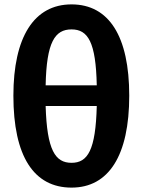

<svg xmlns="http://www.w3.org/2000/svg" viewBox="-20 -838 651 875"><path d="M306 -818C135 -818 41 -669 41 -402C41 -126 134 17 306 17C476 17 569 -130 569 -402C569 -672 477 -818 306 -818ZM306 -704C381 -704 417 -646 421 -449H188C192 -646 230 -704 306 -704ZM306 -96C232 -96 194 -153 188 -355H421C416 -154 380 -96 306 -96Z"/></svg>

Font: Glow Sans SC Normal
Style: Bold
Weight: 700
Designer: Ryoko NISHIZUKA (kana, bopomofo & ideographs); Paul D. Hunt (Latin, Greek & Cyrillic); Sandoll Communications, Soo-young
Version: Version 0.93